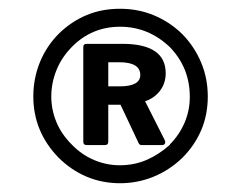

<svg xmlns="http://www.w3.org/2000/svg" viewBox="-20 -735 560 438"><path d="M227 -593V-538H253Q300 -538 300 -564Q300 -593 252 -593ZM259 -635Q358 -635 358 -568Q358 -545 345 -528Q332 -511 311 -504L356 -415Q358 -410 356 -407Q354 -404 349 -404H303Q298 -404 296 -409L255 -496H227V-412Q227 -404 219 -404H178Q170 -404 170 -412V-628Q170 -635 178 -635ZM413 -514Q413 -580 368 -627Q319 -674 254 -674Q190 -674 145 -629Q121 -605 109 -575.5Q97 -546 97 -515Q97 -485 108.5 -457Q120 -429 143 -406Q166 -382 194.5 -370Q223 -358 253 -358Q286 -358 314 -370Q342 -382 368 -405H367Q389 -427 401 -455Q413 -483 413 -514ZM254 -715Q296 -715 332.5 -699.5Q369 -684 397 -656Q424 -628 439 -592Q454 -556 454 -515Q454 -473 439 -438Q424 -403 396 -375Q367 -347 330.5 -332Q294 -317 254 -317Q213 -317 177.5 -332Q142 -347 113 -376Q56 -435 56 -515Q56 -556 71 -593Q86 -630 115 -659Q143 -686 177.5 -700.5Q212 -715 254 -715Z"/></svg>

Font: RonaldsonGothic
Style: Regular
Weight: 400
Designer: Mr. Robertson for MacKellar, Smiths & Jordan Co. Philadelphia
Foundry: CAT-Fonts Peter Wiegel
Version: Version 1.000